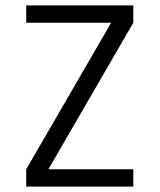

<svg xmlns="http://www.w3.org/2000/svg" viewBox="-20 -690 590 710"><path d="M77 0V-64L391 -606H77V-670H473V-606L159 -64H473V0Z"/></svg>

Font: Lode Term
Style: Regular
Weight: 400
Monospace: yes
Designer: Belleve Invis
Foundry: Belleve Invis
Version: Version 29.2.0